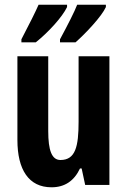

<svg xmlns="http://www.w3.org/2000/svg" viewBox="-20 -786 541 816"><path d="M430 -756V-766H308C298 -739 268 -680 235 -619V-606H301C344 -644 412 -716 430 -756ZM265 -756V-766H144C132 -738 104 -682 71 -619V-606H132C186 -649 245 -714 265 -756ZM445 -547H314V-269C314 -164 301 -106 237 -106C200 -106 185 -147 185 -229V-547H54V-191C54 -65 102 10 199 10C255 10 295 -17 320 -70H327L342 0H445Z"/></svg>

Font: Noto Sans Georgian ExtraCondensed Bold
Style: Regular
Weight: 700
Width: 2
Designer: Monotype Design Team, Akaki Razmadze
Foundry: Google LLC
Version: Version 2.005